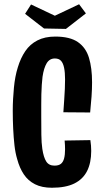

<svg xmlns="http://www.w3.org/2000/svg" viewBox="-20 -879 487 903"><path d="M224 4Q177 4 144.5 -12.5Q112 -29 92 -59Q72 -89 61 -130Q52 -160 48 -196Q44 -232 42 -273Q40 -314 40 -358Q40 -386 41.5 -413.5Q43 -441 45.5 -467Q48 -493 52.5 -517Q57 -541 64 -563Q77 -606 99 -638.5Q121 -671 156 -689Q191 -707 240 -707Q309 -707 346.5 -681Q384 -655 398.5 -607Q413 -559 413 -492Q413 -460 410.5 -424.5Q408 -389 404 -350L278 -351Q280 -382 282 -409.5Q284 -437 285 -461.5Q286 -486 286 -506Q286 -538 281.5 -560Q277 -582 267 -593Q257 -604 238 -604Q213 -604 199.5 -581.5Q186 -559 180 -518Q178 -501 176.5 -480Q175 -459 174.5 -435.5Q174 -412 174 -385.5Q174 -359 174 -331Q174 -284 174.5 -245Q175 -206 179 -179Q185 -139 197.5 -119.5Q210 -100 236 -100Q256 -100 266.5 -108.5Q277 -117 281.5 -134Q286 -151 286 -177Q286 -185 285.5 -196Q285 -207 284 -218L405 -220Q407 -207 408 -194Q409 -181 409 -169Q409 -113 389.5 -74.5Q370 -36 329.5 -16Q289 4 224 4ZM290 -743 187 -745 98 -814 126 -858 238 -805 352 -859 384 -816Z"/></svg>

Font: Truculenta ExtraBold
Style: Regular
Weight: 800
Version: Version 1.002